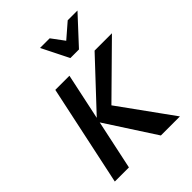

<svg xmlns="http://www.w3.org/2000/svg" viewBox="-249 -1045 1182 1182"><g transform="rotate(-45 342.5 -453.5)"><path d="M453 0 234 -338 534 -658H685L335 -313L352 -370L619 0ZM52 0 192 -658H315L175 0ZM396 -731 430 -804 549 -907H634L471 -731ZM396 -731 308 -907H392L467 -806L471 -731Z"/></g></svg>

Font: Ysabeau Infant
Style: Bold Italic
Weight: 700
Italic angle: -12°
Designer: Christian Thalmann (Catharsis Fonts)
Version: Version 2.001;gftools[0.9.30]; featfreeze: ss01,ss02,lnum